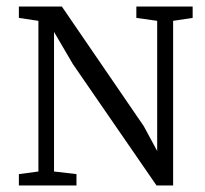

<svg xmlns="http://www.w3.org/2000/svg" viewBox="-20 -570 631 590"><path d="M38 0V-35L98 -43V-506L38 -515V-550H170L422 -182L463 -106V-506L399 -515V-550H572V-515L512 -506V0H461L204 -373L146 -472V-43L215 -35V0Z"/></svg>

Font: Aikya
Style: Regular
Weight: 400
Designer: Neelakash Kshetrimayum (Latin subset based on Merriweather by Eben Sorkin)
Foundry: Brand New Type
Version: Version 1.00 b005